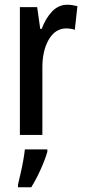

<svg xmlns="http://www.w3.org/2000/svg" viewBox="-20 -570 359 811"><path d="M265 -550Q274 -550 284.5 -548.5Q295 -547 307 -544L296 -444Q288 -447 278.5 -448.5Q269 -450 260 -450Q213 -450 185.5 -402Q158 -354 159 -280V0H64V-540H137L150 -448H156Q173 -493 200 -521.5Q227 -550 265 -550ZM180 71Q169 108 150.5 148.5Q132 189 112 221H56V210Q60 192 66.5 164.5Q73 137 78 109Q83 81 85 61H180Z"/></svg>

Font: Noto Sans Sinhala ExtraCondensed Medium
Style: Regular
Weight: 500
Width: 2
Designer: Jelle Bosma - Monotype Design Team
Foundry: Monotype Imaging Inc.
Version: Version 2.006; ttfautohint (v1.8.4.7-5d5b)